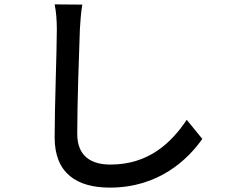

<svg xmlns="http://www.w3.org/2000/svg" viewBox="-20 -803 1040 875"><path d="M229 -783C236 -750 239 -710 239 -669C239 -573 229 -318 229 -177C229 -13 330 52 481 52C703 52 836 -76 902 -170L831 -257C760 -151 657 -53 483 -53C398 -53 332 -89 332 -193C332 -331 340 -559 344 -669C346 -704 349 -746 355 -782Z"/></svg>

Font: Noto Sans CJK JP Medium
Style: Regular
Weight: 500
Designer: Ryoko NISHIZUKA (kana & ideographs); Paul D. Hunt (Latin, Greek & Cyrillic); Wenlong ZHANG (bopomofo); Sandoll Communica
Foundry: Adobe Systems Incorporated
Version: Version 1.004;PS 1.004;hotconv 1.0.82;makeotf.lib2.5.63406